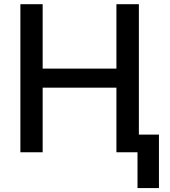

<svg xmlns="http://www.w3.org/2000/svg" viewBox="-20 -748 836 943"><path d="M80.1 0Q80.1 -181.6 80.1 -727.5Q107.4 -727.5 189.5 -727.5Q189.5 -648.4 189.5 -411.1Q280.3 -411.1 551.8 -411.1Q551.8 -490.2 551.8 -727.5Q580.1 -727.5 662.1 -727.5Q662.1 -545.9 662.1 0Q634.8 0 551.8 0Q551.8 -79.1 551.8 -317.4Q461.9 -317.4 189.5 -317.4Q189.5 -238.3 189.5 0Q162.1 0 80.1 0ZM760.7 -86.9Q760.7 -21.5 760.7 175.8Q734.4 175.8 655.3 175.8Q655.3 110.4 655.3 -86.9Q681.6 -86.9 760.7 -86.9Z"/></svg>

Font: DeepSea
Style: Medium
Weight: 500
Designer: Stem
Version: Version 3.019;git-0a5106e0b